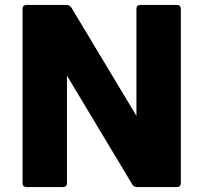

<svg xmlns="http://www.w3.org/2000/svg" viewBox="-20 -754 820 774"><path d="M87 0Q71 0 71 -16V-718Q71 -734 87 -734H249Q260 -734 268 -723L530 -287V-718Q530 -734 546 -734H693Q709 -734 709 -718V-16Q709 0 693 0H532Q519 0 513 -11L250 -449V-16Q250 0 234 0Z"/></svg>

Font: LINE Seed Sans App ExtraBold
Style: Regular
Weight: 800
Designer: LINE VX Design & Dalton Maag Ltd & Sandoll Inc
Foundry: Dalton Maag Ltd
Version: Version 1.003